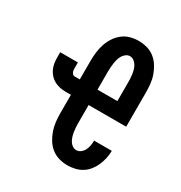

<svg xmlns="http://www.w3.org/2000/svg" viewBox="-175 -870 950 1005"><g transform="rotate(30 300.0 -367.5)"><path d="M375 8Q349 8 324 1Q299 -6 278.5 -22Q258 -38 244 -60.5Q230 -83 221.5 -107.5Q213 -132 210 -158Q207 -184 207 -210V-321H175Q158 -321 140.5 -324.5Q123 -328 107.5 -336Q92 -344 80 -357Q68 -370 60.5 -385.5Q53 -401 50 -418.5Q47 -436 47 -453V-486H154V-453Q154 -447 154.5 -440.5Q155 -434 157.5 -428.5Q160 -423 164.5 -418.5Q169 -414 175 -414H207V-525Q207 -551 210 -577Q213 -603 221 -627.5Q229 -652 243 -674Q257 -696 277.5 -712.5Q298 -729 323 -736Q348 -743 374 -743Q400 -743 425.5 -736Q451 -729 471.5 -712.5Q492 -696 505.5 -674Q519 -652 527.5 -627.5Q536 -603 538.5 -577Q541 -551 541 -525V-321H314V-210Q314 -197 315 -184Q316 -171 318 -158.5Q320 -146 324 -133.5Q328 -121 334.5 -110Q341 -99 352 -91.5Q363 -84 375 -84Q390 -84 402 -93.5Q414 -103 420.5 -116.5Q427 -130 429.5 -144.5Q432 -159 432 -174H539Q539 -151 534 -128.5Q529 -106 520 -85Q511 -64 496.5 -45.5Q482 -27 463 -15Q444 -3 421 2.5Q398 8 375 8ZM314 -414H434V-525Q434 -538 433.5 -550.5Q433 -563 431 -576Q429 -589 425.5 -601Q422 -613 415.5 -624Q409 -635 398 -643Q387 -651 374 -651Q362 -651 351 -643Q340 -635 333.5 -624Q327 -613 323.5 -601Q320 -589 318 -576Q316 -563 315 -550.5Q314 -538 314 -525Z"/></g></svg>

Font: Iosevka Slab Semibold Extended
Style: Regular
Weight: 600
Width: 7
Monospace: yes
Designer: Belleve Invis
Foundry: Belleve Invis
Version: Version 11.1.0; ttfautohint (v1.8.3)